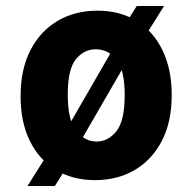

<svg xmlns="http://www.w3.org/2000/svg" viewBox="-20 -592 640 639"><path d="M296.5 7.5Q221.5 7.5 165.8 -26.5Q110 -60.5 79.2 -123.2Q48.5 -186 48.5 -271.5Q48.5 -361 81.2 -424.8Q114 -488.5 171.8 -522.5Q229.5 -556.5 304 -556.5Q380 -556.5 435.5 -521.8Q491 -487 521.2 -424Q551.5 -361 551.5 -276Q551.5 -186 518.5 -122.8Q485.5 -59.5 428 -26Q370.5 7.5 296.5 7.5ZM301 -121Q340 -121 367.5 -155.5Q395 -190 395 -275Q395 -361.5 366.8 -394.8Q338.5 -428 299 -428Q259.5 -428 232.5 -394.8Q205.5 -361.5 205.5 -277.5Q205.5 -190 234.2 -155.5Q263 -121 301 -121ZM71.5 27 146.5 -92 171 -109 377 -465.5 379.5 -483 435 -572H526L461 -468.5L437.5 -449.5L226.5 -84.5L223 -69L162.5 27Z"/></svg>

Font: Spline Sans Mono
Style: Bold
Weight: 700
Designer: Eben Sorkin, Mirko Velimirovic
Foundry: Sorkin Type
Version: Version 1.004